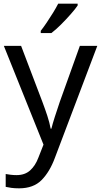

<svg xmlns="http://www.w3.org/2000/svg" viewBox="-20 -786 550 1046"><path d="M1 -536H95L211 -231Q226 -191 238 -154.5Q250 -118 256 -85H260Q266 -110 279 -150.5Q292 -191 306 -232L415 -536H510L279 74Q251 150 206.5 195Q162 240 84 240Q60 240 42 237.5Q24 235 11 232V162Q22 164 37.5 166Q53 168 70 168Q116 168 144.5 142Q173 116 189 73L217 2ZM403 -756Q391 -738 366 -709.5Q341 -681 312.5 -652.5Q284 -624 260 -606H202V-618Q217 -637 234.5 -663Q252 -689 269 -716.5Q286 -744 297 -766H403Z"/></svg>

Font: Noto Sans Glagolitic
Style: Regular
Weight: 400
Designer: Monotype Design Team
Foundry: Monotype Imaging Inc.
Version: Version 2.004; ttfautohint (v1.8.4.7-5d5b)